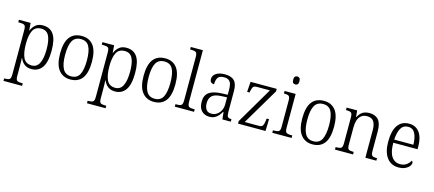

<svg xmlns="http://www.w3.org/2000/svg" viewBox="-65 -1441 5333 2361"><g transform="rotate(15 2601.5 -260.5)"><path d="M19 239V207H33Q70 207 87 195.5Q104 184 104 133V-433Q104 -481 87 -492.5Q70 -504 29 -504H8V-536H157L164 -442H167Q186 -487 220.5 -516.5Q255 -546 312 -546Q403 -546 449 -480.5Q495 -415 495 -273Q495 -127 447.5 -58.5Q400 10 313 10Q257 10 221.5 -17.5Q186 -45 167 -92H164Q165 -71 166 -40.5Q167 -10 167 25V136Q167 185 184 196Q201 207 237 207H256V239ZM305 -34Q370 -34 400.5 -96.5Q431 -159 431 -273Q431 -387 401.5 -444.5Q372 -502 303 -502Q227 -502 197 -441.5Q167 -381 167 -274Q167 -162 196.5 -98Q226 -34 305 -34Z M806 10Q712 10 658 -58.5Q604 -127 604 -268Q604 -408 655.5 -476Q707 -544 809 -544Q904 -544 956.5 -476.5Q1009 -409 1009 -268Q1009 -126 957.5 -58Q906 10 806 10ZM807 -30Q884 -30 914.5 -92Q945 -154 945 -268Q945 -387 913.5 -445.5Q882 -504 808 -504Q732 -504 700 -445Q668 -386 668 -268Q668 -152 700.5 -91Q733 -30 807 -30Z M1082 239V207H1096Q1133 207 1150 195.5Q1167 184 1167 133V-433Q1167 -481 1150 -492.5Q1133 -504 1092 -504H1071V-536H1220L1227 -442H1230Q1249 -487 1283.5 -516.5Q1318 -546 1375 -546Q1466 -546 1512 -480.5Q1558 -415 1558 -273Q1558 -127 1510.5 -58.5Q1463 10 1376 10Q1320 10 1284.5 -17.5Q1249 -45 1230 -92H1227Q1228 -71 1229 -40.5Q1230 -10 1230 25V136Q1230 185 1247 196Q1264 207 1300 207H1319V239ZM1368 -34Q1433 -34 1463.5 -96.5Q1494 -159 1494 -273Q1494 -387 1464.5 -444.5Q1435 -502 1366 -502Q1290 -502 1260 -441.5Q1230 -381 1230 -274Q1230 -162 1259.5 -98Q1289 -34 1368 -34Z M1869 10Q1775 10 1721 -58.5Q1667 -127 1667 -268Q1667 -408 1718.5 -476Q1770 -544 1872 -544Q1967 -544 2019.5 -476.5Q2072 -409 2072 -268Q2072 -126 2020.5 -58Q1969 10 1869 10ZM1870 -30Q1947 -30 1977.5 -92Q2008 -154 2008 -268Q2008 -387 1976.5 -445.5Q1945 -504 1871 -504Q1795 -504 1763 -445Q1731 -386 1731 -268Q1731 -152 1763.5 -91Q1796 -30 1870 -30Z M2136 0V-32H2152Q2180 -32 2196.5 -36.5Q2213 -41 2220 -56.5Q2227 -72 2227 -105V-656Q2227 -705 2210 -716.5Q2193 -728 2156 -728H2136V-760H2290V-105Q2290 -72 2297 -56.5Q2304 -41 2320.5 -36.5Q2337 -32 2366 -32H2381V0Z M2576 10Q2517 10 2478 -28.5Q2439 -67 2439 -148Q2439 -227 2491 -265Q2543 -303 2650 -307L2727 -310V-372Q2727 -413 2719.5 -443Q2712 -473 2690.5 -489.5Q2669 -506 2628 -506Q2570 -506 2550.5 -475Q2531 -444 2531 -391Q2477 -391 2477 -445Q2477 -488 2517 -516Q2557 -544 2630 -544Q2712 -544 2750.5 -504Q2789 -464 2789 -375V-111Q2789 -62 2800.5 -47Q2812 -32 2845 -32H2849V0H2742L2732 -92H2727Q2711 -66 2691.5 -42.5Q2672 -19 2644.5 -4.5Q2617 10 2576 10ZM2591 -33Q2631 -33 2661.5 -54Q2692 -75 2709.5 -109.5Q2727 -144 2727 -185V-277L2660 -274Q2572 -271 2537.5 -238Q2503 -205 2503 -145Q2503 -95 2524 -64Q2545 -33 2591 -33Z M2941 0V-32L3214 -496H3050Q3012 -496 3000.5 -478.5Q2989 -461 2981 -421L2979 -406H2948L2957 -536H3290V-504L3015 -40H3197Q3233 -40 3244.5 -59.5Q3256 -79 3261 -118L3265 -151H3295L3291 0Z M3496 -647Q3478 -647 3467 -658Q3456 -669 3456 -698Q3456 -727 3467 -738Q3478 -749 3496 -749Q3513 -749 3524.5 -738Q3536 -727 3536 -698Q3536 -669 3524.5 -658Q3513 -647 3496 -647ZM3377 0V-32H3395Q3435 -32 3452 -43.5Q3469 -55 3469 -103V-431Q3469 -480 3453 -492Q3437 -504 3399 -504H3390V-536H3531V-105Q3531 -56 3548 -44Q3565 -32 3605 -32H3623V0Z M3889 10Q3795 10 3741 -58.5Q3687 -127 3687 -268Q3687 -408 3738.5 -476Q3790 -544 3892 -544Q3987 -544 4039.5 -476.5Q4092 -409 4092 -268Q4092 -126 4040.5 -58Q3989 10 3889 10ZM3890 -30Q3967 -30 3997.5 -92Q4028 -154 4028 -268Q4028 -387 3996.5 -445.5Q3965 -504 3891 -504Q3815 -504 3783 -445Q3751 -386 3751 -268Q3751 -152 3783.5 -91Q3816 -30 3890 -30Z M4175 0V-32H4187Q4228 -32 4245 -43.5Q4262 -55 4262 -105V-433Q4262 -481 4245 -492.5Q4228 -504 4191 -504H4180V-536H4314L4322 -454H4326Q4352 -505 4387 -524.5Q4422 -544 4471 -544Q4547 -544 4586 -498Q4625 -452 4625 -354V-105Q4625 -72 4631.5 -56.5Q4638 -41 4653 -36.5Q4668 -32 4695 -32H4702V0H4562V-354Q4562 -420 4537.5 -459.5Q4513 -499 4453 -499Q4406 -499 4377.5 -475.5Q4349 -452 4336.5 -413Q4324 -374 4324 -326V-102Q4324 -54 4340.5 -43Q4357 -32 4397 -32H4405V0Z M4984 10Q4889 10 4835.5 -61.5Q4782 -133 4782 -263Q4782 -404 4832 -474Q4882 -544 4975 -544Q5060 -544 5107.5 -480.5Q5155 -417 5155 -299V-267H4846Q4846 -148 4885 -91Q4924 -34 4993 -34Q5043 -34 5075 -58Q5107 -82 5123 -113Q5129 -110 5133.5 -103.5Q5138 -97 5138 -86Q5138 -68 5121 -45.5Q5104 -23 5070 -6.5Q5036 10 4984 10ZM5091 -307Q5090 -395 5062.5 -449.5Q5035 -504 4975 -504Q4912 -504 4882 -452Q4852 -400 4847 -307Z"/></g></svg>

Font: Noto Serif Armenian SemiCondensed Light
Style: Regular
Weight: 300
Width: 4
Designer: Monotype Design Team
Foundry: Monotype Imaging Inc.
Version: Version 2.008; ttfautohint (v1.8.4.7-5d5b)